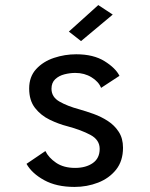

<svg xmlns="http://www.w3.org/2000/svg" viewBox="-20 -726 590 757"><path d="M274 11Q202.5 11 154 -15.8Q105.5 -42.5 84.5 -80L159 -130.5Q171.5 -104.5 201.2 -84.2Q231 -64 276 -64Q318.5 -64 345.8 -83Q373 -102 373 -139Q373 -174.5 336.8 -194Q300.5 -213.5 246.5 -228Q211 -237 176 -254Q141 -271 118 -300.5Q95 -330 95 -377Q95 -423.5 122.5 -453.5Q150 -483.5 192.8 -497.8Q235.5 -512 280.5 -512Q348.5 -512 392.2 -484.8Q436 -457.5 451 -427L378.5 -379.5Q369 -404 341 -421.2Q313 -438.5 277 -438.5Q256 -438.5 234.2 -433Q212.5 -427.5 197.8 -413.8Q183 -400 183 -376Q183 -343.5 214.5 -325.5Q246 -307.5 292.5 -295Q319 -287.5 349 -276.8Q379 -266 405.2 -249Q431.5 -232 448.2 -206.2Q465 -180.5 465 -143.5Q465 -91.5 437.8 -57.2Q410.5 -23 366.8 -6Q323 11 274 11ZM299.5 -564 251.5 -601.5 367.5 -706 424.5 -668.5Z"/></svg>

Font: Trispace SemiCondensed
Style: Regular
Weight: 400
Width: 4
Designer: Tyler Finck
Foundry: Etcetera Type Company
Version: Version 1.210; ttfautohint (v1.8.3)